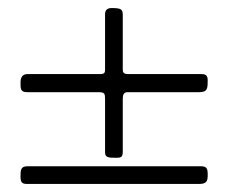

<svg xmlns="http://www.w3.org/2000/svg" viewBox="-20 -530 567 477"><path d="M31 -90C31 -75 37 -73 48 -73H475C495 -73 496 -82 496 -97C496 -112 493 -117 478 -117H49C31 -117 31 -108 31 -90ZM31 -324C31 -309 31 -301 48 -301H225C240 -301 241 -297 241 -284V-152C241 -139 248 -138 269 -138C279 -138 285 -139 285 -152V-284C285 -294 287 -301 297 -301H475C496 -301 496 -311 496 -331C496 -344 489 -346 480 -346H297C287 -346 285 -351 285 -357V-365V-493C285 -507 281 -510 257 -510C248 -510 241 -506 241 -495V-365V-356C241 -350 239 -346 230 -346H49C34 -346 31 -336 31 -324Z"/></svg>

Font: OFL Sorts Mill Goudy
Style: Regular
Weight: 500
Version: Version 003.000